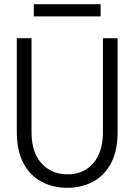

<svg xmlns="http://www.w3.org/2000/svg" viewBox="-20 -882 640 914"><path d="M300 12Q231 12 176.5 -17.5Q122 -47 91 -106Q60 -165 60 -255V-700H130V-254Q130 -157 177.5 -104.5Q225 -52 301 -52Q377 -52 423.5 -104.5Q470 -157 470 -254V-700H540V-255Q540 -165 509 -106Q478 -47 423.5 -17.5Q369 12 300 12ZM141 -804V-862H459V-804Z"/></svg>

Font: DM Mono Light
Style: Regular
Weight: 300
Designer: Colophon Foundry
Foundry: Colophon Foundry
Version: Version 1.000; ttfautohint (v1.8.2.53-6de2)